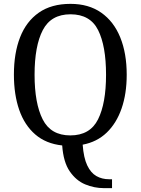

<svg xmlns="http://www.w3.org/2000/svg" viewBox="-20 -745 729 994"><path d="M518 229Q468 229 421 209.5Q374 190 341 142Q308 94 302 8Q218 -1 162.5 -49Q107 -97 79.5 -176Q52 -255 52 -359Q52 -470 84 -552Q116 -634 181 -679.5Q246 -725 345 -725Q439 -725 504 -679.5Q569 -634 602.5 -551.5Q636 -469 636 -358Q636 -260 609.5 -183.5Q583 -107 532.5 -58.5Q482 -10 408 4Q413 72 431.5 111Q450 150 479 166.5Q508 183 545 183H560V229ZM344 -44Q446 -44 487.5 -127Q529 -210 529 -358Q529 -507 488 -589Q447 -671 345 -671Q244 -671 201.5 -589Q159 -507 159 -358Q159 -210 201 -127Q243 -44 344 -44Z"/></svg>

Font: Noto Serif Sinhala SemiCondensed
Style: Regular
Weight: 400
Width: 4
Designer: Jelle Bosma - Monotype Design Team
Foundry: Monotype Imaging Inc.
Version: Version 2.007; ttfautohint (v1.8.4.7-5d5b)